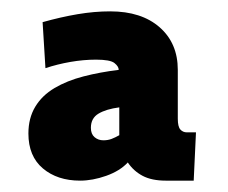

<svg xmlns="http://www.w3.org/2000/svg" viewBox="-20 -752 401 338"><path d="M121 -434Q81 -434 55.5 -455.5Q30 -477 30 -517Q30 -544 42 -564Q54 -584 76 -597Q98 -610 127 -617.5Q156 -625 189 -629Q189 -635 181.5 -641Q174 -647 149 -647Q127 -647 104 -643Q81 -639 60 -632L55 -713Q87 -722 116.5 -727Q146 -732 174 -732Q229 -732 261 -704Q293 -676 293 -629V-543Q293 -529 297.5 -524Q302 -519 309 -519H325L321 -434H272Q247 -434 231 -442.5Q215 -451 205 -466Q191 -451 167 -442.5Q143 -434 121 -434ZM162 -505Q170 -505 176.5 -507.5Q183 -510 190 -514V-563Q167 -560 153.5 -552Q140 -544 140 -527Q140 -516 146.5 -510.5Q153 -505 162 -505Z"/></svg>

Font: Cabin VF Beta
Style: Regular
Weight: 400
Designer: Pablo Impallari
Foundry: Pablo Impallari. http://www.impallari.com Igino Marini. http://www.ikern.com
Version: Version 2.200